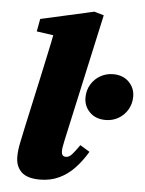

<svg xmlns="http://www.w3.org/2000/svg" viewBox="-53 -759 618 817"><g transform="rotate(5 256.5 -350.0)"><path d="M148 16Q93 16 68.5 -8Q44 -32 44 -72Q44 -100 50.5 -131Q57 -162 65 -200L111 -410Q122 -463 133.5 -514.5Q145 -566 155 -620L221 -591L80 -611L90 -665L317 -716L358 -704L239 -163Q236 -148 233.5 -135.5Q231 -123 231 -113Q231 -102 235.5 -96Q240 -90 250 -90Q263 -90 275 -103Q287 -116 307 -145L348 -120Q325 -81 296 -50Q267 -19 230 -1.5Q193 16 148 16ZM404 -261Q362 -261 336.5 -286.5Q311 -312 311 -349Q311 -380 326 -405Q341 -430 366 -444Q391 -458 420 -458Q462 -458 487.5 -432.5Q513 -407 513 -370Q513 -339 498 -314Q483 -289 458.5 -275Q434 -261 404 -261Z"/></g></svg>

Font: Source Serif 4 Black
Style: Italic
Weight: 900
Italic angle: -12°
Designer: Frank Grießhammer
Foundry: Adobe Systems Incorporated
Version: Version 4.004;hotconv 1.0.116;makeotfexe 2.5.65601